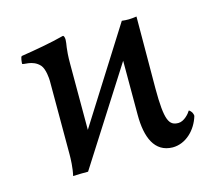

<svg xmlns="http://www.w3.org/2000/svg" viewBox="-72 -508 663 602"><g transform="rotate(-15 260.0 -207.5)"><path d="M417 -422.9C396.5 -419.9 385.7 -419.9 369.1 -421.9L177.7 -119.1V-333C177.7 -385.7 183.6 -395.5 183.6 -410.2C183.6 -417 181.6 -424.8 177.7 -423.8C137.7 -413.1 82 -403.3 38.1 -396.5C33.2 -395.5 32.2 -374 32.2 -373C32.2 -367.2 66.4 -376 88.9 -350.6C100.6 -336.9 102.5 -305.7 102.5 -297.9V-59.6C102.5 -45.9 101.6 -15.6 95.7 8.8C118.2 7.8 128.9 7.8 144.5 7.8L340.8 -299.8V-124C340.8 -50.8 362.3 2 420.9 2.9C463.9 2.9 499 -32.2 511.7 -75.2C511.7 -78.1 510.7 -82 508.8 -85.9C505.9 -90.8 501 -95.7 499 -95.7C494.1 -86.9 476.6 -66.4 458 -66.4C427.7 -66.4 416 -85 416 -189.5Z"/></g></svg>

Font: Crimson
Style: Roman
Weight: 400
Version: Version 0.2